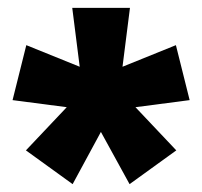

<svg xmlns="http://www.w3.org/2000/svg" viewBox="-20 -783 515 489"><path d="M311 -763H164L183 -613L47 -668L12 -528L150 -510L46 -400L165 -314L237 -447L310 -314L429 -400L325 -510L463 -528L428 -668L292 -613Z"/></svg>

Font: Noto Sans Arabic ExtCond Blk
Style: Regular
Weight: 900
Width: 2
Designer: Monotype Design Team, Nadine Chahine, Nizar Qandah and Khaled Hosny
Foundry: Monotype Imaging Inc.
Version: Version 2.012